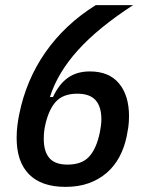

<svg xmlns="http://www.w3.org/2000/svg" viewBox="-20 -718 580 750"><path d="M236 12Q142 12 93.5 -37Q45 -86 45 -179Q45 -205 48 -228.5Q51 -252 55 -271Q82 -406 158 -514.5Q234 -623 354 -698H500Q364 -610 284.5 -522Q205 -434 175 -339H187Q210 -389 245 -414Q280 -439 331 -439Q406 -439 445 -392Q484 -345 484 -264Q484 -240 481 -220Q478 -200 475 -186Q466 -142 446.5 -105.5Q427 -69 397 -43Q367 -17 327 -2.5Q287 12 236 12ZM244 -75Q300 -75 328.5 -106.5Q357 -138 370 -201Q372 -212 374 -225Q376 -238 376 -252Q376 -301 353.5 -326.5Q331 -352 282 -352Q226 -352 197.5 -320Q169 -288 156 -226Q151 -203 151 -175Q151 -126 173 -100.5Q195 -75 244 -75Z"/></svg>

Font: IBM Plex Sans Cond Medm
Style: Italic
Weight: 500
Width: 3
Italic angle: -11°
Designer: Mike Abbink, Paul van der Laan, Pieter van Rosmalen
Foundry: Bold Monday
Version: Version 1.3